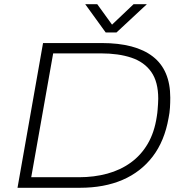

<svg xmlns="http://www.w3.org/2000/svg" viewBox="-20 -890 879 910"><path d="M63 0 184 -686H462Q622 -686 704.5 -622Q787 -558 787 -427Q787 -403 785.5 -379Q784 -355 779 -331Q760 -222 704 -148.5Q648 -75 561 -37.5Q474 0 359 0ZM128 -50H354Q426 -50 488.5 -67Q551 -84 600 -119.5Q649 -155 680.5 -209Q712 -263 723 -337Q726 -355 727 -369.5Q728 -384 729 -397Q730 -410 730 -422Q730 -502 697 -549Q664 -596 603 -616.5Q542 -637 458 -637H232ZM676 -870 532 -736H481L384 -870H441L522 -758H495L613 -870Z"/></svg>

Font: Archivo SemiExpanded Thin
Style: Italic
Weight: 250
Width: 6
Italic angle: -10°
Designer: Hector Gatti
Foundry: Omnibus-Type
Version: Version 2.001